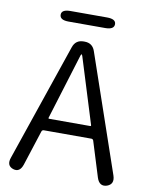

<svg xmlns="http://www.w3.org/2000/svg" viewBox="-95 -948 791 1019"><g transform="rotate(10 300.5 -438.0)"><path d="M47 0Q9 -13 25 -58L241 -691Q255 -732 298 -732H303Q346 -732 360 -691L577 -59Q592 -14 553 0Q513 13 498 -33L439 -223Q436 -231 427 -231H172Q163 -231 160 -223L99 -34Q84 12 47 0ZM185 -301Q184 -296 189 -296H410Q415 -296 414 -301L304 -655Q301 -663 299 -663Q297 -663 294 -655ZM201 -822Q153 -822 153 -851Q153 -879 201 -879H398Q446 -879 446 -851Q446 -822 398 -822Z"/></g></svg>

Font: Resource Han Rounded KR Normal
Style: Regular
Weight: 350
Designer: Cyano Hao (round all glyphs); Ryoko NISHIZUKA 西塚涼子 (kana, bopomofo & ideographs); Paul D. Hunt (Latin, Greek & Cyrillic)
Foundry: Cyano Hao
Version: 0.990